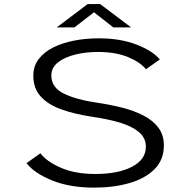

<svg xmlns="http://www.w3.org/2000/svg" viewBox="-20 -890 915 922"><path d="M433 11Q314.5 11 229.5 -23.8Q144.5 -58.5 107.5 -106.5L174 -154Q203.5 -114.5 272.2 -84.5Q341 -54.5 437.5 -54.5Q547 -54.5 613.8 -89.2Q680.5 -124 680.5 -185.5Q680.5 -228 646.5 -256.2Q612.5 -284.5 553.8 -301.8Q495 -319 421 -329.5Q335.5 -342.5 272.5 -365.5Q209.5 -388.5 174.8 -427.5Q140 -466.5 140 -526.5Q140 -572.5 165.8 -606.2Q191.5 -640 235.5 -662Q279.5 -684 336 -695Q392.5 -706 454 -706Q558 -706 635.8 -675.8Q713.5 -645.5 747.5 -604.5L681 -557.5Q653 -592 594 -616.2Q535 -640.5 449.5 -640.5Q392.5 -640.5 341.5 -628Q290.5 -615.5 258.5 -590.5Q226.5 -565.5 226.5 -527.5Q226.5 -470 286.8 -440.5Q347 -411 448 -396.5Q509.5 -387.5 566.8 -373Q624 -358.5 669 -335.2Q714 -312 740.5 -277Q767 -242 767 -192Q767 -122.5 722 -77.5Q677 -32.5 601.2 -10.8Q525.5 11 433 11ZM252.5 -758.5 401 -870.5H461L609.5 -758.5H524L431.5 -831L337.5 -758.5Z"/></svg>

Font: Trispace SemiExpanded Light
Style: Regular
Weight: 300
Width: 6
Designer: Tyler Finck
Foundry: Etcetera Type Company
Version: Version 1.210; ttfautohint (v1.8.3)